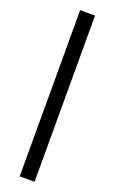

<svg xmlns="http://www.w3.org/2000/svg" viewBox="-177 -750 600 1006"><g transform="rotate(20 123.5 -247.0)"><path d="M165 -710.5V216H82V-710.5Z"/></g></svg>

Font: Anek Malayalam Medium Medium
Style: Regular
Weight: 500
Version: Version 1.003